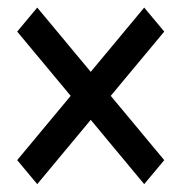

<svg xmlns="http://www.w3.org/2000/svg" viewBox="-20 -670 469 496"><path d="M162.6 -422.4 24.4 -588.4 76.2 -650.4 214.4 -484.4 352.5 -650.4 404.3 -588.4 266.1 -422.4 404.3 -256.3 352.5 -194.3 214.4 -360.4 76.2 -194.3 24.4 -256.3Z"/></svg>

Font: Gap Sans
Style: Regular
Weight: 400
Designer: Alexandre Liziard and Étienne Ozeray
Foundry: Interstices.io
Version: Version 1.6.1 - December 3. 2014